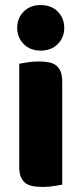

<svg xmlns="http://www.w3.org/2000/svg" viewBox="-20 -731 322 759"><path d="M48 -621Q48 -659 73.5 -685Q99 -711 141 -711Q183 -711 208.5 -685Q234 -659 234 -621Q234 -583 208.5 -557Q183 -531 141 -531Q99 -531 73.5 -557Q48 -583 48 -621ZM226 -1Q215 1 193.5 4.5Q172 8 150 8Q128 8 110.5 5Q93 2 81 -7Q69 -16 62.5 -31.5Q56 -47 56 -72V-479Q67 -481 88.5 -484.5Q110 -488 132 -488Q154 -488 171.5 -485Q189 -482 201 -473Q213 -464 219.5 -448.5Q226 -433 226 -408Z"/></svg>

Font: Baloo Bhaina
Style: Regular
Weight: 400
Designer: Manish Minz, Shuchita Grover and Ek Type
Foundry: Ek Type
Version: Version 1.443;PS 1.000;hotconv 16.6.51;makeotf.lib2.5.65220;